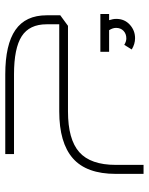

<svg xmlns="http://www.w3.org/2000/svg" viewBox="64 -432 578 747"><g transform="rotate(90 353.5 -59.0)"><path d="M657 -328V-220Q657 -106 596.5 -53Q536 0 414 0H75V49Q75 116 121.5 146Q168 176 270 176H580V210H270Q154 210 97 170.5Q40 131 40 49V-4L81 -34H414Q523 -34 572.5 -78Q622 -122 622 -220V-328ZM182 -194V-160H35V-194H59Q54 -209 54 -222Q54 -254 76.5 -274.5Q99 -295 129 -295Q152 -295 173 -282L155 -253Q142 -261 130 -261Q112 -261 100.5 -250Q89 -239 89 -221Q89 -208 98 -194Z"/></g></svg>

Font: Cairo ExtraLight
Style: Regular
Weight: 275
Designer: Mohamed Gaber, Accademia di Belle Arti di Urbino and others
Foundry: Kief Type Foundry, Accademia di Belle Arti di Urbino and others
Version: Version 3.011